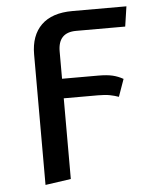

<svg xmlns="http://www.w3.org/2000/svg" viewBox="-54 -589 723 858"><g transform="rotate(-5 307.5 -160.0)"><path d="M476.4 -141.5Q457.9 -148.2 436.9 -152.3Q415.9 -156.4 384.1 -156.4H230.3V205.6L115.4 222.1V-363.1Q115.4 -448.2 163.1 -494.9Q210.8 -541.5 302.6 -541.5H545.1L531.8 -451.8H311.8Q230.3 -451.8 230.3 -366.7V-244.1H392.8Q431.8 -244.1 456.7 -238.2Q481.5 -232.3 504.1 -219.5Z"/></g></svg>

Font: Fira Code Medium
Style: Regular
Weight: 500
Designer: Carrois Corporate, Edenspiekermann AG, Nikita Prokopov
Foundry: Carrois Corporate, Edenspiekermann AG, Nikita Prokopov
Version: Version 6.002